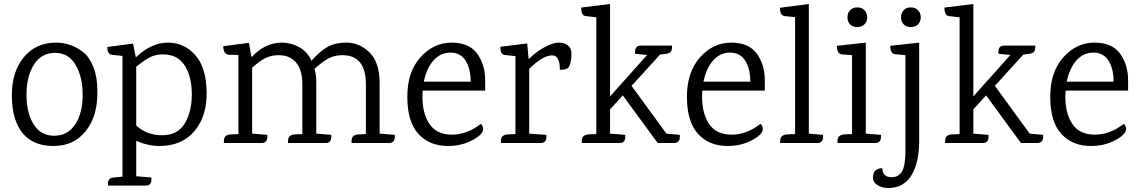

<svg xmlns="http://www.w3.org/2000/svg" viewBox="-20 -718 5715 964"><path d="M255.5 -452.5Q187 -452 150 -393Q113 -334 113 -242.5Q113 -151 149 -93.5Q185 -36 253 -36.5Q321 -37 358 -94Q395 -151 395 -241.5Q395 -332 359.5 -392.5Q324 -453 255.5 -452.5ZM261 -504Q337 -504 398 -456Q430 -430 449.5 -380Q469 -330 469 -260Q471 -136 411 -60.5Q351 15 249 15Q147 15 94 -49Q41 -113 39.5 -234Q38 -355 98.5 -429.5Q159 -504 261 -504Z M662 -430Q740 -504 822 -504Q904 -504 959.5 -442.5Q1015 -381 1017.5 -258.5Q1020 -136 957 -60.5Q894 15 780 15Q723 15 664 -11V167L740 173Q744 214 712 214H522V206Q522 182 536 176Q544 173 595 169V-437L542 -443Q519 -445 519 -482L648 -499ZM664 -88Q716 -39 794 -39Q872 -39 907.5 -98Q943 -157 943 -245Q943 -333 907.5 -389Q872 -445 798 -445Q761 -445 732 -430Q703 -415 664 -383Z M1934 0H1745V-8Q1745 -32 1759 -38Q1766 -42 1776 -43L1817 -45V-295Q1817 -441 1699 -441Q1658 -441 1627 -423.5Q1596 -406 1559 -372Q1568 -344 1568 -301V-47L1643 -41Q1647 0 1616 0H1426V-8Q1426 -32 1440 -38Q1447 -42 1457 -43L1498 -45V-295Q1498 -367 1466.5 -404Q1435 -441 1379 -441Q1340 -441 1310 -425Q1280 -409 1246 -378V-47L1322 -41Q1326 0 1294 0H1104V-8Q1104 -32 1118 -38Q1125 -42 1135 -43L1177 -45V-442L1133 -443Q1101 -443 1101 -486L1230 -503L1242 -433H1245Q1312 -504 1395 -504Q1440 -504 1481 -482Q1522 -460 1544 -413Q1579 -454 1618.5 -479Q1658 -504 1721 -504Q1784 -504 1835 -455Q1886 -406 1886 -301V-47L1962 -41Q1966 0 1934 0Z M2416 -263H2102Q2101 -253 2101 -232Q2101 -147 2137 -94.5Q2173 -42 2249 -42Q2325 -42 2394 -96Q2406 -86 2406 -71Q2406 -43 2351.5 -14Q2297 15 2229 15Q2136 15 2080.5 -46Q2025 -107 2025 -232Q2025 -357 2091 -430.5Q2157 -504 2247 -504Q2337 -504 2377 -447Q2417 -390 2416 -311ZM2343 -308Q2343 -375 2317 -414.5Q2291 -454 2241.5 -454Q2192 -454 2157 -415Q2122 -376 2108 -308Z M2849 -448Q2849 -396 2832 -377Q2819 -366 2791 -368Q2791 -440 2753 -440Q2705 -440 2637 -372V-47L2723 -41Q2727 0 2695 0H2495V-8Q2495 -32 2509 -38Q2516 -42 2526 -43L2568 -45V-436L2514 -442Q2492 -444 2492 -483L2627 -500L2634 -423H2637Q2667 -455 2711.5 -479.5Q2756 -504 2784.5 -504Q2813 -504 2831 -490.5Q2849 -477 2849 -448Z M3197 -489H3354V-482Q3354 -458 3340 -452Q3333 -448 3294 -444L3151 -287L3326 -47L3393 -41Q3397 0 3364 0H3282L3107 -239L3043 -169V-47L3119 -41Q3123 0 3092 0H2901V-8Q2901 -32 2915 -38Q2922 -42 2932 -43L2974 -45V-631L2922 -637Q2898 -639 2898 -680L3043 -698V-234L3229 -442L3169 -448Q3165 -489 3197 -489Z M3820 -263H3506Q3505 -253 3505 -232Q3505 -147 3541 -94.5Q3577 -42 3653 -42Q3729 -42 3798 -96Q3810 -86 3810 -71Q3810 -43 3755.5 -14Q3701 15 3633 15Q3540 15 3484.5 -46Q3429 -107 3429 -232Q3429 -357 3495 -430.5Q3561 -504 3651 -504Q3741 -504 3781 -447Q3821 -390 3820 -311ZM3747 -308Q3747 -375 3721 -414.5Q3695 -454 3645.5 -454Q3596 -454 3561 -415Q3526 -376 3512 -308Z M4085 0H3897V-8Q3897 -40 3929 -43L3972 -45V-632L3920 -637Q3896 -640 3896 -679L4041 -698V-47L4112 -41Q4116 0 4085 0Z M4375 0H4185V-8Q4185 -32 4199 -38Q4206 -42 4216 -43L4258 -45V-441L4206 -445Q4182 -448 4182 -488L4327 -504V-47L4403 -41Q4407 0 4375 0ZM4320 -595.5Q4306 -582 4284 -582Q4262 -582 4248.5 -595.5Q4235 -609 4235 -631Q4235 -653 4248.5 -667Q4262 -681 4284 -681Q4306 -681 4320 -667Q4334 -653 4334 -631Q4334 -609 4320 -595.5Z M4517.5 -667Q4531 -681 4553 -681Q4575 -681 4589 -667Q4603 -653 4603 -631Q4603 -609 4589 -595.5Q4575 -582 4553 -582Q4531 -582 4517.5 -595.5Q4504 -609 4504 -631Q4504 -653 4517.5 -667ZM4595 -9Q4595 97 4556.5 161.5Q4518 226 4440 226Q4411 226 4387 212Q4363 198 4363 173.5Q4363 149 4376 137.5Q4389 126 4410 127Q4412 172 4457 172Q4491 172 4508.5 143Q4526 114 4526 40V-441L4473 -446Q4450 -449 4450 -488L4595 -504Z M5021 -489H5178V-482Q5178 -458 5164 -452Q5157 -448 5118 -444L4975 -287L5150 -47L5217 -41Q5221 0 5188 0H5106L4931 -239L4867 -169V-47L4943 -41Q4947 0 4916 0H4725V-8Q4725 -32 4739 -38Q4746 -42 4756 -43L4798 -45V-631L4746 -637Q4722 -639 4722 -680L4867 -698V-234L5053 -442L4993 -448Q4989 -489 5021 -489Z M5644 -263H5330Q5329 -253 5329 -232Q5329 -147 5365 -94.5Q5401 -42 5477 -42Q5553 -42 5622 -96Q5634 -86 5634 -71Q5634 -43 5579.5 -14Q5525 15 5457 15Q5364 15 5308.5 -46Q5253 -107 5253 -232Q5253 -357 5319 -430.5Q5385 -504 5475 -504Q5565 -504 5605 -447Q5645 -390 5644 -311ZM5571 -308Q5571 -375 5545 -414.5Q5519 -454 5469.5 -454Q5420 -454 5385 -415Q5350 -376 5336 -308Z"/></svg>

Font: Karma
Style: Regular
Weight: 400
Designer: Joana Correia
Foundry: Indian Type Foundry
Version: Version 1.202;PS 1.0;hotconv 1.0.78;makeotf.lib2.5.61930; tt